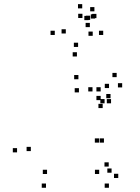

<svg xmlns="http://www.w3.org/2000/svg" viewBox="-20 -864 660 906"><path d="M447.5 -191V-211H427.5V-191ZM470.5 -191V-211H450.5V-191ZM504 -376.5V-396.5H484V-376.5ZM473.5 -376.5V-396.5H453.5V-376.5ZM202 -43V-63H182V-43ZM125.5 -151V-171H105.5V-151ZM352.5 -428V-448H332.5V-428ZM455 -391.5V-411.5H435V-391.5ZM455 -432.5V-452.5H435V-432.5ZM416.5 -432.5V-452.5H396.5V-432.5ZM464.5 -354V-374H444.5V-354ZM501.5 -400.5V-420.5H481.5V-400.5ZM350 -490V-510H330V-490ZM60.5 -145V-165H40.5V-145ZM197 22V2H177V22ZM538 -24V-44H518V-24ZM493 -78V-98H473V-78ZM506.5 -49V-69H486.5V-49ZM556.5 -451.5V-471.5H536.5V-451.5ZM530.5 -500V-520H510.5V-500ZM494.5 -448.5V-468.5H474.5V-448.5ZM448 -43V-63H428V-43ZM494 22V2H474V22ZM467 -699V-719H447V-699ZM428.5 -776.5V-796.5H408.5V-776.5ZM398 -769V-789H378V-769ZM404 -736V-756H384V-736ZM417.5 -695V-715H397.5V-695ZM348.5 -642.5V-662.5H328.5V-642.5ZM290.5 -706V-726H270.5V-706ZM369 -779V-799H349V-779ZM405.5 -770V-790H385.5V-770ZM435 -778.5V-798.5H415V-778.5ZM425.5 -810.5V-830.5H405.5V-810.5ZM368 -824.5V-844.5H348V-824.5ZM238.5 -699V-719H218.5V-699ZM343 -597.5V-617.5H323V-597.5Z"/></svg>

Font: Monaspace Radon Dots Var
Style: Regular
Weight: 400
Designer: Riley Cran and the Lettermatic Team
Version: Version 1.100 (Monaspace Radon Dots)